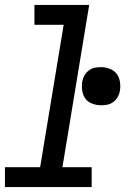

<svg xmlns="http://www.w3.org/2000/svg" viewBox="-28 -755 548 775"><path d="M342 0H-8V-80H134L229 -655H111V-735H332L224 -80H342ZM380 -330Q362 -330 344.5 -336.5Q327 -343 317 -356.5Q307 -370 304 -388.5Q301 -407 304 -426Q306 -438 312.5 -450Q319 -462 330.5 -470.5Q342 -479 354 -481.5Q366 -484 379 -484Q397 -484 414.5 -477.5Q432 -471 442.5 -457.5Q453 -444 456 -425.5Q459 -407 456 -388Q454 -376 447.5 -364Q441 -352 429.5 -343.5Q418 -335 405.5 -332.5Q393 -330 380 -330Z"/></svg>

Font: Iosevka Term Curly Md Obl
Style: Regular
Weight: 500
Italic angle: -9°
Designer: Belleve Invis
Foundry: Belleve Invis
Version: Version 32.3.0